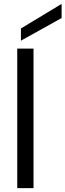

<svg xmlns="http://www.w3.org/2000/svg" viewBox="-20 -971 338 991"><path d="M153 0V-720H69V0ZM88 -761 298 -878V-951L88 -824Z"/></svg>

Font: Rootstock Sans Body
Style: Regular
Weight: 400
Designer: Colophon Foundry, Jonny Pinhorn
Foundry: Colophon Foundry
Version: Version 1.200;FEAKit 1.0